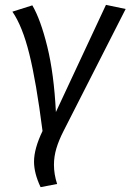

<svg xmlns="http://www.w3.org/2000/svg" viewBox="-20 -556 537 790"><path d="M210 -95 416 -536 497 -519 242 -18Q222 21 212 54.5Q202 88 202 122Q202 161 215 201L147 214Q120 157 120 109Q120 56 155 -17Q129 -220 100.5 -334.5Q72 -449 31 -508L113 -534Q147 -476 174.5 -364.5Q202 -253 210 -95Z"/></svg>

Font: FiraGO Book
Style: Italic
Weight: 350
Italic angle: -8°
Designer: bBox Type GmbH
Foundry: bBox Type GmbH
Version: Version 1.001